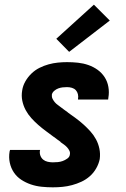

<svg xmlns="http://www.w3.org/2000/svg" viewBox="-20 -794 540 822"><path d="M206 8Q182 8 158 5.5Q134 3 112 -4.5Q90 -12 71 -24.5Q52 -37 39.5 -55.5Q27 -74 22 -97Q17 -120 21 -145Q22 -147 22 -148.5Q22 -150 23 -152H152Q152 -152 151.5 -151Q151 -150 151 -150Q149 -138 153 -127.5Q157 -117 165 -110.5Q173 -104 184 -101.5Q195 -99 206 -99Q217 -99 227.5 -100Q238 -101 248 -104.5Q258 -108 268 -115Q278 -122 279 -132Q281 -141 277 -149Q273 -157 267 -163.5Q261 -170 254 -175Q247 -180 240 -185L239 -186V-187Q232 -192 225 -197Q218 -202 212 -207L210 -208Q194 -220 177 -232.5Q160 -245 144 -259Q128 -273 114 -288.5Q100 -304 90 -322.5Q80 -341 75.5 -362.5Q71 -384 75 -407Q78 -427 88.5 -445.5Q99 -464 114.5 -479Q130 -494 149 -503.5Q168 -513 188 -518.5Q208 -524 228 -526Q248 -528 267 -528Q291 -528 314 -525.5Q337 -523 358.5 -515.5Q380 -508 398 -495Q416 -482 428 -463.5Q440 -445 444 -422Q448 -399 444 -376Q444 -374 443.5 -372Q443 -370 443 -368H314Q314 -368 314 -369Q314 -370 314 -370Q316 -381 313.5 -391Q311 -401 304.5 -408Q298 -415 288 -418Q278 -421 267 -421Q258 -421 248.5 -420Q239 -419 229.5 -415.5Q220 -412 212 -405Q204 -398 202 -389Q201 -379 205 -371Q209 -363 214.5 -356.5Q220 -350 227 -345Q234 -340 241 -334.5Q248 -329 255 -324Q262 -319 269 -314L271 -312Q288 -300 305 -287.5Q322 -275 337.5 -261Q353 -247 367 -231.5Q381 -216 391 -197.5Q401 -179 405.5 -157.5Q410 -136 407 -113Q403 -93 392 -73.5Q381 -54 364.5 -39.5Q348 -25 328.5 -16Q309 -7 288.5 -1.5Q268 4 247.5 6Q227 8 206 8ZM276 -572 221 -628 382 -774 450 -706Z"/></svg>

Font: Iosevka SS04 Heavy Oblique
Style: Regular
Weight: 900
Italic angle: -9°
Monospace: yes
Designer: Belleve Invis
Foundry: Belleve Invis
Version: Version 19.0.0; ttfautohint (v1.8.4)